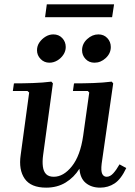

<svg xmlns="http://www.w3.org/2000/svg" viewBox="-20 -852 620 882"><path d="M529 -97 560 -80Q536 -29 506.5 -9.5Q477 10 440 10Q400 10 374 -11.5Q348 -33 345 -77Q320 -37 281.5 -13.5Q243 10 192 10Q122 10 93.5 -31Q65 -72 75 -140L114 -427L106 -434H39L44 -469Q86 -469 131 -470.5Q176 -472 216 -477L223 -469L178 -139Q174 -110 177 -87Q180 -64 192 -52Q204 -40 227 -40Q272 -40 310.5 -88.5Q349 -137 362 -228L390 -427L383 -434H315L320 -469Q363 -469 408 -470.5Q453 -472 493 -477L500 -469L447 -100Q443 -67 449.5 -53.5Q456 -40 470 -40Q486 -40 500.5 -56Q515 -72 529 -97ZM207 -564Q183 -564 166.5 -581Q150 -598 150 -621Q150 -641 161 -657Q172 -673 189 -683.5Q206 -694 225 -694Q250 -694 266 -677Q282 -660 282 -636Q282 -617 271 -600.5Q260 -584 243 -574Q226 -564 207 -564ZM414 -564Q389 -564 373 -581Q357 -598 357 -621Q357 -651 380.5 -672.5Q404 -694 432 -694Q457 -694 473 -677Q489 -660 489 -636Q489 -607 466 -585.5Q443 -564 414 -564ZM195 -832H504L495 -773H187Z"/></svg>

Font: Brygada 1918 SemiBold
Style: Italic
Weight: 600
Italic angle: -8°
Designer: Mateusz Machalski | Borys Kosmynka | Przemek Hoffer
Foundry: NIEPODLEGLA 2018
Version: Version 3.006